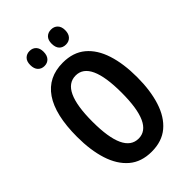

<svg xmlns="http://www.w3.org/2000/svg" viewBox="-268 -1009 1119 1119"><g transform="rotate(-45 291.5 -449.5)"><path d="M539 -358Q539 -248 512.5 -165Q486 -82 431.5 -36Q377 10 292 10Q207 10 152.5 -36.5Q98 -83 71.5 -166Q45 -249 45 -359Q45 -540 108 -632Q171 -724 292 -724Q377 -724 431.5 -678.5Q486 -633 512.5 -550.5Q539 -468 539 -358ZM171 -358Q171 -98 292 -98Q411 -98 411 -358Q411 -618 292 -618Q171 -618 171 -358ZM148 -848Q148 -878 163.5 -893.5Q179 -909 203 -909Q228 -909 243 -893Q258 -877 258 -848Q258 -818 243 -801.5Q228 -785 203 -785Q179 -785 163.5 -801Q148 -817 148 -848ZM324 -848Q324 -878 339.5 -893.5Q355 -909 380 -909Q405 -909 420.5 -893Q436 -877 436 -848Q436 -818 420.5 -801.5Q405 -785 380 -785Q354 -785 339 -801Q324 -817 324 -848Z"/></g></svg>

Font: Noto Sans Bengali ExtraCondensed SemiBold
Style: Regular
Weight: 600
Width: 2
Designer: Joana Ranito - Universal Thirst; Jelle Bosma - Monotype Design Team
Foundry: Universal Thirst ehf.
Version: Version 3.000; ttfautohint (v1.8.4.7-5d5b)